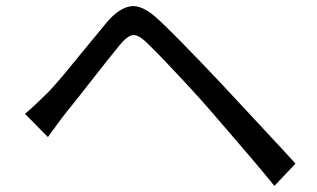

<svg xmlns="http://www.w3.org/2000/svg" viewBox="-20 -655 1040 629"><path d="M62 -282Q82 -299 97.5 -314Q113 -329 133 -348Q157 -372 191 -413Q225 -454 262 -499.5Q299 -545 330 -582Q370 -629 408.5 -634.5Q447 -640 499 -591Q529 -563 565.5 -526Q602 -489 638.5 -451Q675 -413 704 -382Q738 -346 780 -300.5Q822 -255 866 -208Q910 -161 948 -119L879 -46Q844 -89 804.5 -135.5Q765 -182 726.5 -226.5Q688 -271 656 -308Q627 -341 590 -381Q553 -421 518.5 -457Q484 -493 463 -513Q434 -542 415.5 -540Q397 -538 371 -506Q353 -484 329.5 -454.5Q306 -425 281.5 -393.5Q257 -362 234 -333Q211 -304 194 -283Q179 -264 163.5 -242.5Q148 -221 137 -206Z"/></svg>

Font: Chiron Sans HK TT
Style: Regular
Weight: 400
Designer: Ryoko NISHIZUKA 西塚涼子 (kana, bopomofo & ideographs); Paul D. Hunt (Latin, Greek & Cyrillic); Sandoll Communications 산돌커뮤니
Foundry: Adobe
Version: Version 2.022;hotconv 1.0.109;makeotfexe 2.5.65596